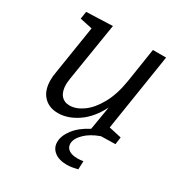

<svg xmlns="http://www.w3.org/2000/svg" viewBox="-175 -660 955 1009"><g transform="rotate(30 302.5 -155.5)"><path d="M454 1Q398 21 366 53Q334 85 334 115Q334 138 352.5 151Q371 164 405 164Q420 164 440 161L438 211Q400 221 374 221Q325 221 297.5 199Q270 177 270 142Q270 104 301 63.5Q332 23 390 -7L414 -150Q374 -71 315 -31Q256 9 197 9Q142 9 109.5 -25.5Q77 -60 77 -122Q77 -146 81 -167L128 -465L53 -481L60 -526L219 -532L163 -183Q159 -155 159 -144Q159 -101 178 -78.5Q197 -56 230 -56Q269 -56 310.5 -85.5Q352 -115 385 -174.5Q418 -234 432 -321L464 -528H544L471 -62L547 -45L541 -1Z"/></g></svg>

Font: Bitter Pro
Style: Italic
Weight: 400
Italic angle: -9°
Designer: Sol Matas, and Bitter project Authors
Foundry: Sol Matas
Version: Version 1.010